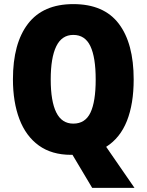

<svg xmlns="http://www.w3.org/2000/svg" viewBox="-20 -745 714 935"><path d="M631 -358Q631 -239 598 -156Q565 -73 497 -30L635 170H429L333 9H326Q232 9 169 -36.5Q106 -82 74.5 -165Q43 -248 43 -359Q43 -534 116.5 -629.5Q190 -725 337 -725Q486 -725 558.5 -629.5Q631 -534 631 -358ZM227 -358Q227 -252 254 -197.5Q281 -143 337 -143Q395 -143 420.5 -196.5Q446 -250 446 -358Q446 -466 420 -520.5Q394 -575 337 -575Q281 -575 254 -519.5Q227 -464 227 -358Z"/></svg>

Font: Noto Sans Lao UI Cond Blk
Style: Regular
Weight: 900
Width: 3
Designer: Monotype Design Team
Foundry: Monotype Imaging Inc.
Version: Version 2.000; ttfautohint (v1.8.4.7-5d5b)